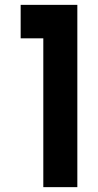

<svg xmlns="http://www.w3.org/2000/svg" viewBox="-20 -770 403 790"><path d="M158.2 0V-612.3H65V-750H298.2V0Z"/></svg>

Font: Spartan
Style: Bold
Weight: 700
Designer: Matt Bailey, Mirko Velimirovic
Foundry: Matt Bailey
Version: Version 1.005